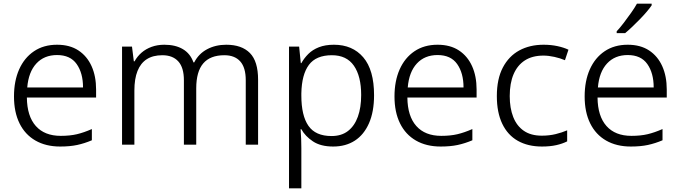

<svg xmlns="http://www.w3.org/2000/svg" viewBox="-20 -786 3696 1043"><path d="M290 -543Q359 -543 406 -512Q453 -481 477.5 -426.5Q502 -372 502 -300V-256H126Q127 -155 174.5 -101.5Q222 -48 310 -48Q360 -48 398 -57Q436 -66 479 -85V-24Q439 -7 399.5 1.5Q360 10 307 10Q229 10 172.5 -22.5Q116 -55 86 -116Q56 -177 56 -262Q56 -346 84 -409Q112 -472 164.5 -507.5Q217 -543 290 -543ZM290 -487Q220 -487 177.5 -441Q135 -395 128 -311H431Q431 -389 396.5 -438Q362 -487 290 -487Z M1209 -543Q1293 -543 1337.5 -498Q1382 -453 1382 -353V0H1315V-350Q1315 -419 1285 -452.5Q1255 -486 1199 -486Q1122 -486 1084 -441.5Q1046 -397 1046 -306V0H979V-350Q979 -419 948.5 -452.5Q918 -486 862 -486Q811 -486 777.5 -464.5Q744 -443 727 -400.5Q710 -358 710 -294V0H643V-533H697L707 -453H711Q726 -480 749 -500Q772 -520 803.5 -531.5Q835 -543 873 -543Q933 -543 973.5 -519Q1014 -495 1031 -447H1035Q1059 -494 1105 -518.5Q1151 -543 1209 -543Z M1794 -543Q1895 -543 1953.5 -474.5Q2012 -406 2012 -269Q2012 -179 1984.5 -116.5Q1957 -54 1907.5 -22Q1858 10 1790 10Q1722 10 1680 -18Q1638 -46 1617 -84H1613Q1615 -61 1616 -33Q1617 -5 1617 18V237H1550V-533H1605L1614 -443H1617Q1632 -470 1655 -493Q1678 -516 1712.5 -529.5Q1747 -543 1794 -543ZM1783 -486Q1697 -486 1658 -433.5Q1619 -381 1617 -279V-267Q1617 -158 1655.5 -102.5Q1694 -47 1781 -47Q1835 -47 1870.5 -74.5Q1906 -102 1924 -152Q1942 -202 1942 -270Q1942 -372 1902.5 -429Q1863 -486 1783 -486Z M2357 -543Q2426 -543 2473 -512Q2520 -481 2544.5 -426.5Q2569 -372 2569 -300V-256H2193Q2194 -155 2241.5 -101.5Q2289 -48 2377 -48Q2427 -48 2465 -57Q2503 -66 2546 -85V-24Q2506 -7 2466.5 1.5Q2427 10 2374 10Q2296 10 2239.5 -22.5Q2183 -55 2153 -116Q2123 -177 2123 -262Q2123 -346 2151 -409Q2179 -472 2231.5 -507.5Q2284 -543 2357 -543ZM2357 -487Q2287 -487 2244.5 -441Q2202 -395 2195 -311H2498Q2498 -389 2463.5 -438Q2429 -487 2357 -487Z M2924 10Q2848 10 2793 -21Q2738 -52 2708.5 -113.5Q2679 -175 2679 -264Q2679 -357 2711.5 -419Q2744 -481 2801 -512Q2858 -543 2933 -543Q2973 -543 3008 -535.5Q3043 -528 3068 -516L3049 -459Q3023 -470 2991.5 -477Q2960 -484 2932 -484Q2872 -484 2831.5 -458Q2791 -432 2770 -383Q2749 -334 2749 -264Q2749 -199 2768 -150.5Q2787 -102 2825.5 -75.5Q2864 -49 2923 -49Q2964 -49 2998.5 -57.5Q3033 -66 3061 -78V-18Q3035 -5 3001.5 2.5Q2968 10 2924 10Z M3390 -543Q3459 -543 3506 -512Q3553 -481 3577.5 -426.5Q3602 -372 3602 -300V-256H3226Q3227 -155 3274.5 -101.5Q3322 -48 3410 -48Q3460 -48 3498 -57Q3536 -66 3579 -85V-24Q3539 -7 3499.5 1.5Q3460 10 3407 10Q3329 10 3272.5 -22.5Q3216 -55 3186 -116Q3156 -177 3156 -262Q3156 -346 3184 -409Q3212 -472 3264.5 -507.5Q3317 -543 3390 -543ZM3390 -487Q3320 -487 3277.5 -441Q3235 -395 3228 -311H3531Q3531 -389 3496.5 -438Q3462 -487 3390 -487ZM3520 -757Q3510 -742 3493 -722Q3476 -702 3455.5 -681Q3435 -660 3414.5 -640.5Q3394 -621 3376 -606H3330V-616Q3348 -635 3368.5 -662Q3389 -689 3408.5 -716.5Q3428 -744 3440 -766H3520Z"/></svg>

Font: Noto Sans Syriac Eastern Light
Style: Regular
Weight: 300
Designer: Patrick Giasson and the Monotype Design Team
Foundry: Monotype Imaging Inc.
Version: Version 3.001